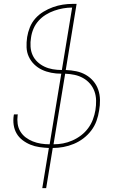

<svg xmlns="http://www.w3.org/2000/svg" viewBox="-20 -755 640 990"><path d="M198 215 232 8Q208 7 183.5 3.5Q159 0 137 -9Q115 -18 96 -32.5Q77 -47 65.5 -67Q54 -87 50.5 -111Q47 -135 51 -161L52 -165H72L71 -161Q68 -139 71 -117Q74 -95 85 -77Q96 -59 112.5 -46.5Q129 -34 149 -26Q169 -18 191 -14.5Q213 -11 236 -11L296 -375Q269 -375 243.5 -380Q218 -385 196 -395.5Q174 -406 156.5 -423Q139 -440 128.5 -462.5Q118 -485 117 -511Q116 -537 120 -564Q124 -589 134 -614Q144 -639 162 -659.5Q180 -680 204 -694.5Q228 -709 253 -718Q278 -727 303.5 -731Q329 -735 355 -735H375L319 -394Q347 -393 373.5 -387.5Q400 -382 422.5 -369Q445 -356 461.5 -336.5Q478 -317 486.5 -292.5Q495 -268 495.5 -240Q496 -212 491 -185Q487 -158 477.5 -131.5Q468 -105 450.5 -82Q433 -59 410 -41.5Q387 -24 360.5 -13Q334 -2 306.5 3Q279 8 252 8L218 215ZM299 -394 352 -716Q329 -716 306 -712Q283 -708 260 -700Q237 -692 216 -679Q195 -666 178.5 -647.5Q162 -629 152.5 -606.5Q143 -584 140 -561Q136 -538 137.5 -514.5Q139 -491 148 -471Q157 -451 173 -436Q189 -421 209 -411.5Q229 -402 252 -398Q275 -394 299 -394ZM256 -11Q281 -11 305 -15.5Q329 -20 353 -30.5Q377 -41 398 -57Q419 -73 434.5 -94Q450 -115 459 -139Q468 -163 472 -187Q476 -212 475.5 -237Q475 -262 467 -284Q459 -306 444 -323.5Q429 -341 408.5 -352.5Q388 -364 364.5 -369Q341 -374 316 -375Z"/></svg>

Font: Iosevka Thin Extended Oblique
Style: Regular
Weight: 100
Width: 7
Italic angle: -9°
Monospace: yes
Designer: Belleve Invis
Foundry: Belleve Invis
Version: Version 32.5.0; ttfautohint (v1.8.4)